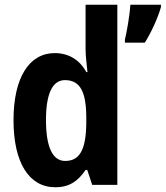

<svg xmlns="http://www.w3.org/2000/svg" viewBox="-20 -780 699 810"><path d="M213 10C273 10 309 -16 341 -63H348L369 0H475V-760H341V-574C341 -541 346 -510 349 -476H344C316 -528 269 -556 211 -556C104 -556 37 -454 37 -273C37 -93 103 10 213 10ZM659 -750V-760H530C528 -721 515 -645 507 -613V-600H591C619 -645 645 -702 659 -750ZM255 -101C202 -101 174 -159 174 -274C174 -384 201 -442 254 -442C319 -442 344 -391 344 -283V-256C342 -150 317 -101 255 -101Z"/></svg>

Font: Noto Sans Telugu Condensed
Style: Bold
Weight: 700
Width: 3
Designer: Jelle Bosma - Monotype Design Team
Foundry: Monotype Imaging Inc.
Version: Version 2.005